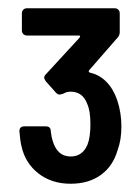

<svg xmlns="http://www.w3.org/2000/svg" viewBox="-20 -865 339 465"><path d="M274 -559Q274 -526 265 -502Q254 -463 224.5 -441.5Q195 -420 151 -420Q105 -420 73 -445Q41 -470 32 -511Q29 -523 27 -547Q27 -559 39 -559H91Q103 -559 103 -547Q105 -531 107 -526Q112 -507 123 -496.5Q134 -486 151 -486Q180 -486 192 -515Q199 -533 199 -564Q199 -597 191 -614Q180 -643 151 -643Q142 -643 135 -639Q131 -637 129 -637Q127 -636 124 -636Q120 -636 116 -640L91 -668Q87 -674 87 -677Q87 -681 91 -685L172 -773Q177 -779 170 -779H45Q40 -779 36.5 -782.5Q33 -786 33 -791V-833Q33 -838 36.5 -841.5Q40 -845 45 -845H258Q263 -845 266.5 -841.5Q270 -838 270 -833V-787Q270 -779 264 -773L196 -695Q193 -691 198 -689Q221 -684 238 -666.5Q255 -649 264 -622Q274 -592 274 -559Z"/></svg>

Font: Barlow Semi Condensed SemiBold
Style: Regular
Weight: 600
Width: 4
Designer: Jeremy Tribby
Foundry: Tribby Type
Version: Version 1.408